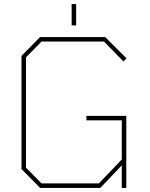

<svg xmlns="http://www.w3.org/2000/svg" viewBox="-20 -918 733 938"><path d="M330 -794V-898H352V-794ZM176 0 85 -92V-645L176 -737H494L598 -633L583 -618L488 -715H183L107 -638V-99L183 -22H463L575 -139V-330H402V-352H597V0H575V-110L470 0Z"/></svg>

Font: Tomorrow Thin
Style: Regular
Weight: 250
Designer: Tony de Marco, Monica Rizzolli
Foundry: Just in Type
Version: Version 2.002